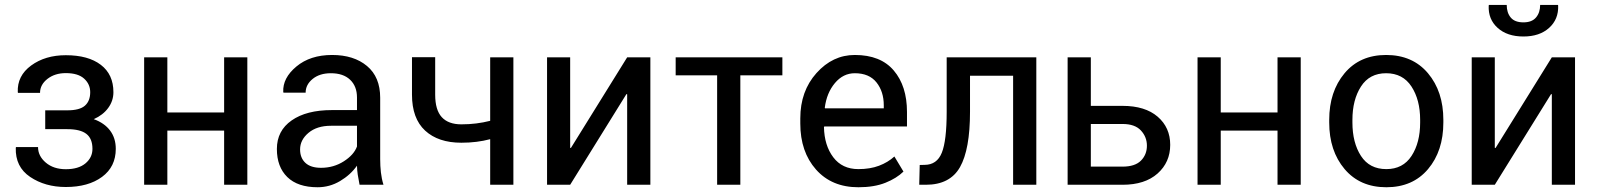

<svg xmlns="http://www.w3.org/2000/svg" viewBox="-20 -766 6620 796"><path d="M259.3 -308.6Q310.1 -308.6 332 -327.9Q354 -347.2 354 -383.8Q354 -417 328.9 -439.9Q303.7 -462.9 252.9 -462.9Q207.5 -462.9 176.8 -439Q146 -415 146 -380.9H54.7L53.7 -383.8Q50.8 -451.7 109.1 -494.4Q167.5 -537.1 252.9 -537.1Q345.7 -537.1 397.9 -497.3Q450.2 -457.5 450.2 -383.8Q450.2 -348.1 428.7 -318.6Q407.2 -289.1 368.7 -272Q413.1 -255.9 436.5 -224.6Q460 -193.4 460 -148.9Q460 -74.7 403.1 -32.7Q346.2 9.3 252.9 9.3Q167 9.3 105 -32.5Q43 -74.2 45.4 -153.3L46.4 -156.2H137.7Q137.7 -119.1 169.9 -91.8Q202.1 -64.5 252.9 -64.5Q305.2 -64.5 334.2 -88.6Q363.3 -112.8 363.3 -148.9Q363.3 -191.4 338.1 -210.9Q313 -230.5 259.3 -230.5H167.5V-308.6Z M1005.4 0H909.2V-224.6H673.8V0H577.6V-528.3H673.8V-299.8H909.2V-528.3H1005.4Z M1470.7 0Q1465.8 -23.9 1463.1 -42.2Q1460.4 -60.5 1460 -79.1Q1433.1 -41 1389.9 -15.4Q1346.7 10.3 1296.9 10.3Q1214.4 10.3 1171.1 -32Q1127.9 -74.2 1127.9 -148.4Q1127.9 -224.1 1189.2 -266.8Q1250.5 -309.6 1355.5 -309.6H1460V-361.8Q1460 -408.2 1431.6 -435.3Q1403.3 -462.4 1351.6 -462.4Q1305.2 -462.4 1276.1 -438.7Q1247.1 -415 1247.1 -381.8H1155.3L1154.3 -384.8Q1151.4 -442.4 1208.7 -490.2Q1266.1 -538.1 1356.9 -538.1Q1446.8 -538.1 1501.5 -492.4Q1556.2 -446.8 1556.2 -360.8V-106.4Q1556.2 -78.1 1559.1 -51.8Q1562 -25.4 1569.8 0ZM1311 -70.3Q1363.3 -70.3 1405.3 -97.2Q1447.3 -124 1460 -158.7V-244.6H1352.1Q1293.9 -244.6 1259 -215.3Q1224.1 -186 1224.1 -146.5Q1224.1 -111.3 1246.1 -90.8Q1268.1 -70.3 1311 -70.3Z M2108.4 0H2012.2V-189Q1984.4 -181.6 1955.1 -178Q1925.8 -174.3 1892.6 -174.3Q1796.9 -174.3 1742.4 -224.6Q1688 -274.9 1688 -373.5V-528.8H1784.2V-373.5Q1784.2 -310.1 1811.5 -280.3Q1838.9 -250.5 1892.6 -250.5Q1924.8 -250.5 1954.1 -254.2Q1983.4 -257.8 2012.2 -265.1V-528.3H2108.4Z M2580.1 -528.3H2676.3V0H2580.1V-375L2577.1 -376L2343.8 0H2248V-528.3H2343.8V-153.3L2346.7 -152.3Z M3223.6 -453.6H3049.3V0H2953.1V-453.6H2781.2V-528.3H3223.6Z M3538.6 10.3Q3428.2 10.3 3363 -63.2Q3297.9 -136.7 3297.9 -253.9V-275.4Q3297.9 -388.2 3365 -463.1Q3432.1 -538.1 3523.9 -538.1Q3630.9 -538.1 3685.5 -473.6Q3740.2 -409.2 3740.2 -301.8V-241.7H3397.5L3396 -239.3Q3397.5 -163.1 3434.6 -114Q3471.7 -64.9 3538.6 -64.9Q3587.4 -64.9 3624.3 -78.9Q3661.1 -92.8 3688 -117.2L3725.6 -54.7Q3697.3 -26.9 3650.9 -8.3Q3604.5 10.3 3538.6 10.3ZM3523.9 -462.4Q3475.6 -462.4 3441.4 -421.6Q3407.2 -380.9 3399.4 -319.3L3400.4 -316.9H3644V-329.6Q3644 -386.2 3613.8 -424.3Q3583.5 -462.4 3523.9 -462.4Z M4276.4 -528.3V0H4180.2V-452.1H4001.5V-302.7Q4001.5 -146.5 3960 -73.2Q3918.5 0 3818.4 0H3791L3793 -82L3813 -82.5Q3864.3 -82.5 3884.5 -132.6Q3904.8 -182.6 3904.8 -302.7V-528.3Z M4502.4 -327.1H4633.8Q4727.5 -327.1 4779.5 -282.2Q4831.5 -237.3 4831.5 -165.5Q4831.5 -93.3 4779.1 -46.6Q4726.6 0 4633.8 0H4406.2V-528.3H4502.4ZM4502.4 -252V-75.2H4633.8Q4685.5 -75.2 4710.2 -100.1Q4734.9 -125 4734.9 -162.1Q4734.9 -198.2 4710 -225.1Q4685.1 -252 4633.8 -252Z M5372.6 0H5276.4V-224.6H5041V0H4944.8V-528.3H5041V-299.8H5276.4V-528.3H5372.6Z M5490.7 -269Q5490.7 -386.2 5554.2 -462.2Q5617.7 -538.1 5726.6 -538.1Q5836.4 -538.1 5900.1 -462.4Q5963.9 -386.7 5963.9 -269V-258.3Q5963.9 -140.1 5900.4 -64.9Q5836.9 10.3 5727.5 10.3Q5618.2 10.3 5554.4 -65.2Q5490.7 -140.6 5490.7 -258.3ZM5586.9 -258.3Q5586.9 -174.3 5622.3 -119.6Q5657.7 -64.9 5727.5 -64.9Q5796.4 -64.9 5832 -119.6Q5867.7 -174.3 5867.7 -258.3V-269Q5867.7 -352.1 5831.8 -407.2Q5795.9 -462.4 5726.6 -462.4Q5657.7 -462.4 5622.3 -407.2Q5586.9 -352.1 5586.9 -269Z M6413.6 -528.3H6509.8V0H6413.6V-375L6410.6 -376L6177.2 0H6081.5V-528.3H6177.2V-153.3L6180.2 -152.3ZM6439 -745.6 6439.9 -742.7Q6441.9 -686 6402.3 -650.4Q6362.8 -614.7 6295.9 -614.7Q6228.5 -614.7 6189 -650.4Q6149.4 -686 6151.9 -742.7L6152.8 -745.6H6226.6Q6226.6 -713.4 6243.2 -693.4Q6259.8 -673.3 6295.9 -673.3Q6331.1 -673.3 6348.1 -693.6Q6365.2 -713.9 6365.2 -745.6Z"/></svg>

Font: GeogebraSans
Style: Regular
Weight: 400
Designer: Google
Version: Version 1.100140; 2013